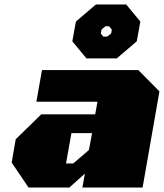

<svg xmlns="http://www.w3.org/2000/svg" viewBox="-20 -835 730 855"><path d="M365 -575 302 -651 318 -739 407 -815H542L605 -739L589 -651L500 -575ZM440 -672H457L475 -686L478 -703L466 -718H449L432 -703L429 -686ZM107 0 32 -111 50 -215 164 -326H404L414 -382H142L167 -523H596L690 -428L615 0H347L358 -62L289 0ZM274 -107H306L376 -167L390 -242H298Z"/></svg>

Font: Tomorrow ExtraBold
Style: Italic
Weight: 800
Italic angle: -10°
Designer: Tony de Marco, Monica Rizzolli
Foundry: Just in Type
Version: Version 2.002